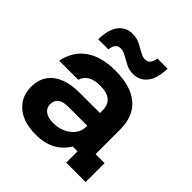

<svg xmlns="http://www.w3.org/2000/svg" viewBox="-194 -838 980 980"><g transform="rotate(45 296.0 -348.0)"><path d="M216.7 9.2Q128.3 9.2 78.3 -33.8Q28.3 -76.7 28.3 -146.7Q28.3 -220.8 80 -260.8Q131.7 -300.8 228.3 -300.8H371.7V-320Q371.7 -400.8 275 -400.8Q190.8 -400.8 173.3 -342.5H35.8Q52.5 -425 113.3 -467.5Q174.2 -510 275 -510Q386.7 -510 445.4 -460Q504.2 -410 504.2 -314.2V-136.7H569.2V0H429.2V-81.7H394.2Q368.3 -38.3 325 -14.6Q281.7 9.2 216.7 9.2ZM237.5 -95.8Q276.7 -95.8 306.7 -110Q336.7 -124.2 354.2 -147.9Q371.7 -171.7 371.7 -201.7V-209.2H235Q160 -209.2 160 -153.3Q160 -125.8 180.8 -110.8Q201.7 -95.8 237.5 -95.8ZM99.2 -560.8Q100.8 -633.3 128.8 -669.2Q156.7 -705 204.2 -705Q234.2 -705 257.9 -692.9Q281.7 -680.8 302.5 -668.8Q323.3 -656.7 341.7 -656.7Q375.8 -656.7 382.5 -705H455.8Q454.2 -633.3 425.8 -597.1Q397.5 -560.8 350 -560.8Q321.7 -560.8 297.9 -572.9Q274.2 -585 253.3 -597.1Q232.5 -609.2 213.3 -609.2Q195.8 -609.2 185.4 -597.5Q175 -585.8 172.5 -560.8Z"/></g></svg>

Font: Funnel Display Light
Style: Bold
Weight: 700
Version: Version 1.000